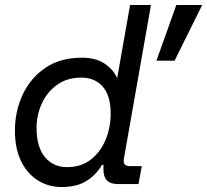

<svg xmlns="http://www.w3.org/2000/svg" viewBox="-20 -740 833 772"><path d="M228 12Q175 12 132.5 -14.5Q90 -41 65 -91.5Q40 -142 40 -215Q40 -292 71 -359Q102 -426 162 -467Q222 -508 310 -508Q367 -508 403 -482.5Q439 -457 451 -425L503 -720H587L478 -101Q473 -72 502 -72H550L537 0H453Q396 0 396 -58V-77H390Q366 -36 327 -12Q288 12 228 12ZM250 -68Q307 -68 346 -99Q385 -130 405 -179Q425 -228 425 -283Q425 -356 393 -392Q361 -428 307 -428Q250 -428 209.5 -399Q169 -370 148 -323.5Q127 -277 127 -225Q127 -149 160.5 -108.5Q194 -68 250 -68ZM609 -496 689 -720H793L682 -496Z"/></svg>

Font: DM Mono
Style: Italic
Weight: 400
Italic angle: -10°
Designer: Colophon Foundry
Foundry: Colophon Foundry
Version: Version 1.000; ttfautohint (v1.8.2.53-6de2)